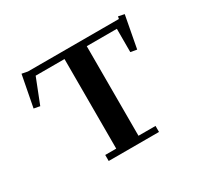

<svg xmlns="http://www.w3.org/2000/svg" viewBox="-103 -582 750 715"><g transform="rotate(-30 272.0 -224.5)"><path d="M32.2 -309.1 58.1 -443.8 83 -439H474.1L476.1 -449.2L502 -443.8L476.1 -306.2L449.2 -311V-411.1H319.8V-25.9H393.1V0H176.8V-25.9H224.1V-411.1H100.1L58.1 -304.2Z"/></g></svg>

Font: Dehuti
Style: Bold
Weight: 700
Version: Version 1.2